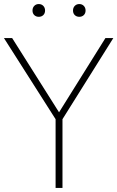

<svg xmlns="http://www.w3.org/2000/svg" viewBox="-30 -928 580 948"><path d="M529.5 -740 278.5 -339.5V0H244.5V-339.5L-10.5 -740H30L261.5 -373.5L490.5 -740ZM130.5 -876Q130.5 -890 139.2 -899Q148 -908 161.5 -908Q175 -908 183.8 -899Q192.5 -890 192.5 -876Q192.5 -862 183.8 -853.5Q175 -845 161.5 -845Q148 -845 139.2 -853.5Q130.5 -862 130.5 -876ZM330.5 -876Q330.5 -890 339.2 -899Q348 -908 361.5 -908Q375 -908 383.8 -899Q392.5 -890 392.5 -876Q392.5 -862 383.8 -853.5Q375 -845 361.5 -845Q348 -845 339.2 -853.5Q330.5 -862 330.5 -876Z"/></svg>

Font: Encode Sans Semi Condensed Thin
Style: Regular
Weight: 250
Width: 4
Designer: Multiple Designers
Foundry: Impallari Type
Version: Version 2.000